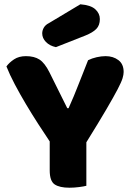

<svg xmlns="http://www.w3.org/2000/svg" viewBox="-20 -871 614 896"><path d="M383 -4Q372 -1 349 2Q326 5 304 5Q258 5 235 -10.5Q212 -26 212 -76V-211Q187 -248 158 -293Q129 -338 101 -385Q73 -432 49 -477.5Q25 -523 10 -561Q23 -579 45.5 -594Q68 -609 101 -609Q140 -609 164.5 -593Q189 -577 211 -533L294 -366H300Q314 -397 324.5 -422.5Q335 -448 345 -473.5Q355 -499 366 -526.5Q377 -554 391 -590Q409 -599 431 -604Q453 -609 473 -609Q508 -609 532.5 -590.5Q557 -572 557 -535Q557 -523 552 -506Q547 -489 529 -454.5Q511 -420 476.5 -361Q442 -302 383 -207ZM355 -851Q404 -847 425 -827.5Q446 -808 446 -782Q446 -753 429.5 -736Q413 -719 378 -705L241 -651Q212 -657 194.5 -675Q177 -693 177 -715Q177 -729 184.5 -742Q192 -755 208 -763Z"/></svg>

Font: Baloo Bhaina
Style: Regular
Weight: 400
Designer: Manish Minz, Shuchita Grover and Ek Type
Foundry: Ek Type
Version: Version 1.443;PS 1.000;hotconv 16.6.51;makeotf.lib2.5.65220;